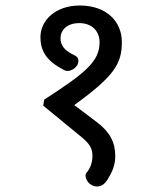

<svg xmlns="http://www.w3.org/2000/svg" viewBox="-20 -600 591 698"><path d="M333 78C345 78 359 72 370 54C392 20 399 -5 399 -33C399 -82 380 -120 332 -156L250 -218C395 -323 423 -368 423 -447C423 -523 366 -580 270 -580C182 -580 127 -526 127 -465C127 -417 147 -379 212 -346C217 -343 222 -342 225 -342C243 -342 265 -358 265 -378C265 -392 259 -395 241 -404C214 -418 200 -436 200 -461C200 -490 223 -516 268 -516C312 -516 342 -489 342 -446C342 -377 291 -335 141 -238L137 -216L276 -102C308 -75 316 -60 316 -33C316 -10 309 12 293 30C292 32 291 35 291 38C291 57 309 78 333 78Z"/></svg>

Font: Noto Sans Mahajani
Style: Regular
Weight: 400
Designer: Monotype Design Team
Foundry: Monotype Imaging Inc.
Version: Version 2.003